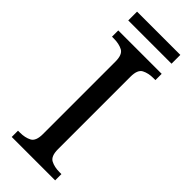

<svg xmlns="http://www.w3.org/2000/svg" viewBox="-272 -875 910 910"><g transform="rotate(45 183.5 -420.0)"><path d="M38 0V-42H51Q85 -42 109 -54.5Q133 -67 133 -114V-600Q133 -647 109 -659.5Q85 -672 51 -672H38V-714H329V-672H316Q282 -672 258 -659.5Q234 -647 234 -600V-114Q234 -67 258 -54.5Q282 -42 316 -42H329V0ZM38 -781V-840H328V-781Z"/></g></svg>

Font: Noto Serif Toto
Style: Regular
Weight: 400
Designer: Monotype Design Team
Foundry: Monotype Imaging Inc.
Version: Version 2.001